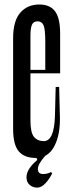

<svg xmlns="http://www.w3.org/2000/svg" viewBox="-20 -698 329 862"><path d="M166.7 2.2 148.9 23.3 142.2 7.8ZM98.9 97.8Q98.9 56.7 158.9 11.1L152.2 0H184.4Q150 38.9 150 60Q150 83.3 173.3 83.3Q193.3 83.3 208.9 74.4L214.4 80Q202.2 105.6 183.9 125Q165.6 144.4 146.7 144.4Q127.8 144.4 113.3 132.2Q98.9 120 98.9 97.8ZM183.3 -368.9V-510Q183.3 -566.7 175.6 -584.4Q167.8 -602.2 148.9 -602.2Q130 -602.2 123.3 -586.7Q116.7 -571.1 116.7 -537.8V-156.7Q116.7 -102.2 132.8 -83.3Q148.9 -64.4 176.7 -64.4Q223.3 -64.4 226.7 -177.8L230 -307.8H245.6L248.9 -174.4Q251.1 -92.2 223.3 -40.6Q195.6 11.1 141.1 11.1Q88.9 11.1 63.9 -18.9Q38.9 -48.9 38.9 -118.9V-526.7Q38.9 -604.4 71.1 -641.1Q103.3 -677.8 156.7 -677.8Q204.4 -677.8 227.2 -647.2Q250 -616.7 250 -546.7V-368.9ZM227.8 -368.9H90V-384.4H227.8Z"/></svg>

Font: Le Murmure
Style: Regular
Weight: 600
Width: 2
Designer: Jeremy Landes, Alexander Slobzheninov (Cyrillic)
Foundry: Velvetyne Type Foundry
Version: Version 1.0